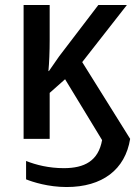

<svg xmlns="http://www.w3.org/2000/svg" viewBox="-20 -559 549 773"><path d="M248 194C392 194 484 124 504 0L311 -309L491 -539H376L218 -332C205 -314 191 -293 177 -273H175C178 -305 180 -351 180 -398V-539H75V0H180V-185L242 -240L391 5C376 89 320 118 237 118C177 118 125 105 85 89V163C112 174 175 194 248 194Z"/></svg>

Font: Noto Sans SemiCondensed Medium
Style: Regular
Weight: 500
Width: 4
Designer: Monotype Design Team
Foundry: Monotype Imaging Inc.
Version: Version 2.013